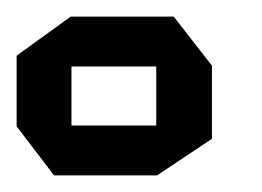

<svg xmlns="http://www.w3.org/2000/svg" viewBox="-20 -768 315 231"><path d="M66 -688V-748H189L235 -689V-688ZM45 -557 0 -616V-617H168V-557ZM0 -617V-701L65 -748H66V-617ZM168 -557V-688H235V-601L169 -557Z"/></svg>

Font: Foldit SemiBold
Style: Regular
Weight: 600
Version: Version 1.003